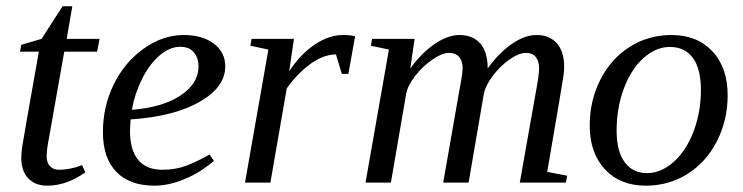

<svg xmlns="http://www.w3.org/2000/svg" viewBox="-20 -583 2373 613"><path d="M128.9 -85Q128.9 -63 139.9 -52Q150.9 -41 168 -41Q203.6 -41 242.2 -55.7L252.4 -32.7Q192.4 9.8 130.9 9.8Q92.3 9.8 70.1 -13.7Q47.9 -37.1 47.9 -79.1Q47.9 -93.3 50.5 -112.5Q53.2 -131.8 104 -418H43.9L47.9 -439.9L112.8 -459L179.7 -563H210.9L192.9 -459H297.9L290 -418H185.1L137.7 -149.9Q128.9 -105 128.9 -85Z M699.2 -371.1Q699.2 -304.7 617.2 -257.8Q535.2 -210.9 397 -201.7L395 -166Q395 -104 421.1 -72.5Q447.3 -41 498.5 -41Q542.5 -41 579.6 -55.9Q616.7 -70.8 648.9 -89.8L663.1 -69.3Q618.2 -31.2 568.1 -10.7Q518.1 9.8 473.1 9.8Q394 9.8 351.3 -34.4Q308.6 -78.6 308.6 -161.1Q308.6 -242.7 343 -313.2Q377.4 -383.8 438.5 -427.5Q499.5 -471.2 566.4 -471.2Q626.5 -471.2 662.8 -443.6Q699.2 -416 699.2 -371.1ZM400.9 -232.4Q497.6 -239.7 555.7 -277.8Q613.8 -315.9 613.8 -371.1Q613.8 -398.4 598.9 -416Q584 -433.6 555.7 -433.6Q521.5 -433.6 489.3 -405.8Q457 -377.9 433.6 -331.1Q410.2 -284.2 400.9 -232.4Z M1075.2 -471.2Q1099.6 -471.2 1113.8 -467.3L1092.3 -347.2H1071.3L1052.7 -409.2Q1013.7 -409.2 971.9 -379.4Q930.2 -349.6 895.5 -300.8L843.3 0H762.2L836.9 -424.8L779.3 -437L783.2 -459H918.5L903.3 -355.5Q939.9 -410.6 985.1 -440.9Q1030.3 -471.2 1075.2 -471.2Z M1537.1 -364.3Q1570.3 -411.6 1612.3 -441.4Q1654.3 -471.2 1692.9 -471.2Q1733.9 -471.2 1757.6 -445.1Q1781.2 -418.9 1781.2 -369.6Q1781.2 -358.9 1779.1 -341.6Q1776.9 -324.2 1727.1 -34.2L1791 -22L1786.6 0H1639.6L1689.9 -284.2Q1701.2 -343.3 1701.2 -365.2Q1701.2 -387.2 1690.9 -400.6Q1680.7 -414.1 1658.7 -414.1Q1637.2 -414.1 1607.4 -393.6Q1577.6 -373 1553.5 -341.1Q1529.3 -309.1 1524.4 -281.2L1476.1 0H1395L1444.8 -284.2Q1457 -348.1 1457 -365.2Q1457 -387.2 1446.3 -400.6Q1435.5 -414.1 1412.6 -414.1Q1391.1 -414.1 1359.9 -392.3Q1328.6 -370.6 1304.7 -339.6Q1280.8 -308.6 1276.4 -281.2L1228 0H1147L1221.7 -424.8L1164.1 -437L1168 -459H1303.7L1290 -364.3Q1324.2 -412.6 1366.7 -441.9Q1409.2 -471.2 1446.8 -471.2Q1489.7 -471.2 1513.4 -444.1Q1537.1 -417 1537.1 -364.3Z M1948.7 -166Q1948.7 -100.1 1974.4 -65.2Q2000 -30.3 2045.9 -30.3Q2090.3 -30.3 2130.6 -65.9Q2170.9 -101.6 2194.3 -163.3Q2217.8 -225.1 2217.8 -295.9Q2217.8 -363.3 2192.1 -398.2Q2166.5 -433.1 2118.7 -433.1Q2074.2 -433.1 2034.4 -397.5Q1994.6 -361.8 1971.7 -300Q1948.7 -238.3 1948.7 -166ZM2041.5 9.8Q1960.4 9.8 1911.6 -42.2Q1862.8 -94.2 1862.8 -182.6Q1862.8 -261.2 1896.5 -328.1Q1930.2 -395 1990 -433.1Q2049.8 -471.2 2124.5 -471.2Q2205.6 -471.2 2254.4 -419.2Q2303.2 -367.2 2303.2 -278.8Q2303.2 -200.2 2269.5 -133.3Q2235.8 -66.4 2176 -28.3Q2116.2 9.8 2041.5 9.8Z"/></svg>

Font: Liberation Serif
Style: Italic
Weight: 400
Italic angle: -16.333°
Designer: Steve Matteson
Foundry: Ascender Corporation
Version: Version 2.1.5